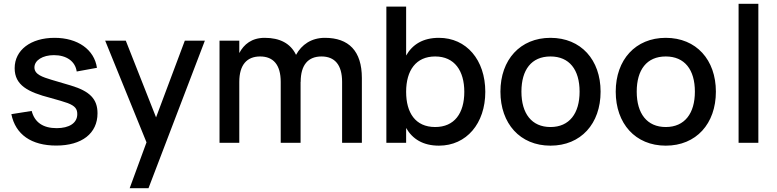

<svg xmlns="http://www.w3.org/2000/svg" viewBox="-20 -755 4109 1015"><path d="M277.5 14.5C413 14.5 495.5 -50 495.5 -156C495.5 -230.5 456 -272.5 354.5 -303C316 -314.5 281 -325 253 -333C205.5 -347.5 162 -361 162 -398.5C162 -436.5 206 -463.5 265 -463.5C332 -463.5 378 -430.5 385.5 -377L492.5 -396.5C478.5 -493 391 -555 268.5 -555C142.5 -555 57.5 -490.5 57.5 -394.5C57.5 -304 128.5 -268 246.5 -237.5C287.5 -226.5 319.5 -216.5 338 -210C378 -194.5 388.5 -178.5 388.5 -151.5C388.5 -104.5 346 -77.5 279.5 -77.5C208 -77.5 163 -108 147.5 -168.5L40 -151.5C62 -43.5 146 14.5 277.5 14.5Z M765 240 1063 -540H957L805 -134.5L645 -540H536L754.5 -2.5L665.5 240Z M1464 0H1569V-322.5L1569.5 -322C1569.5 -412.5 1609.5 -456.5 1679.5 -456.5C1749.5 -456.5 1788.5 -412.5 1788.5 -322V0H1893V-342.5C1893 -485.5 1823.5 -555 1697.5 -555C1626 -555 1574.5 -519 1545 -465C1516 -525.5 1459.5 -555 1379.5 -555C1311 -555 1269.5 -521 1245 -474.5V-540H1140.5V0H1245V-322C1245 -412.5 1285.5 -456.5 1355 -456.5C1425 -456.5 1464 -412.5 1464 -322Z M2022.5 0H2127V-78.5C2160.5 -20 2216.5 15 2300.5 15C2446 15 2545.5 -102.5 2545.5 -269.5C2545.5 -438.5 2445.5 -555 2300.5 -555C2216 -555 2160.5 -520 2127 -461.5V-720H2022.5ZM2280.5 -456.5C2383.5 -456.5 2434.5 -380 2434.5 -269.5C2434.5 -156.5 2382.5 -83.5 2280.5 -83.5C2175.5 -83.5 2127 -159.5 2127 -269.5C2127 -383.5 2179.5 -456.5 2280.5 -456.5Z M2890 15C3051 15 3155 -101 3155 -270.5C3155 -438.5 3051.5 -555 2890 -555C2730 -555 2625.5 -439 2625.5 -270.5C2625.5 -102 2729 15 2890 15ZM2890 -83.5C2791 -83.5 2736.5 -154.5 2736.5 -270.5C2736.5 -385.5 2789 -456.5 2890 -456.5C2990 -456.5 3044 -386.5 3044 -270.5C3044 -155.5 2990 -83.5 2890 -83.5Z M3499.5 15C3660.5 15 3764.5 -101 3764.5 -270.5C3764.5 -438.5 3661 -555 3499.5 -555C3339.5 -555 3235 -439 3235 -270.5C3235 -102 3338.5 15 3499.5 15ZM3499.5 -83.5C3400.5 -83.5 3346 -154.5 3346 -270.5C3346 -385.5 3398.5 -456.5 3499.5 -456.5C3599.5 -456.5 3653.5 -386.5 3653.5 -270.5C3653.5 -155.5 3599.5 -83.5 3499.5 -83.5Z M3989 0V-735H3884.5V0Z"/></svg>

Font: Vela Sans SemBd
Style: Regular
Weight: 600
Designer: Principal design: Mikhail Sharanda - project Manrope.
Design modification: Ravid Balaliev
Foundry: Mikhail Sharanda
Version: Version 1.001